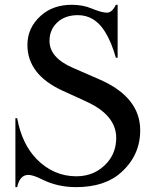

<svg xmlns="http://www.w3.org/2000/svg" viewBox="-20 -767 646 797"><path d="M295.9 9.8Q218.8 9.8 155.3 -22Q117.2 -41 97.7 -41Q62 -41 51.3 9.8H43.9V-276.4H51.3Q70.8 -169.9 131.3 -107.4Q202.1 -35.2 296.9 -35.2Q376 -35.2 426.3 -93.3Q462.4 -135.3 462.4 -194.8Q462.4 -288.6 338.9 -345.2L239.7 -390.6Q93.8 -457.5 93.8 -580.6Q93.8 -651.9 149.4 -701.7Q199.7 -747.1 277.8 -747.1Q323.7 -747.1 359.9 -731.9Q402.8 -714.4 423.8 -714.4Q445.3 -714.4 460.9 -747.1H468.3V-527.3H460.9Q442.9 -592.3 415 -636.7Q372.6 -704.1 303.2 -704.1Q251 -704.1 218.8 -674.8Q185.5 -644.5 185.5 -597.2Q185.5 -527.8 281.7 -485.8L392.6 -437.5Q562 -363.8 562 -226.1Q562 -122.6 483.4 -51.8Q415.5 9.8 295.9 9.8Z"/></svg>

Font: Modern Antiqua
Style: Book
Weight: 400
Designer: Wojciech Kalinowski "wmk69" (wmk69@o2.pl)
Foundry: Wojciech Kalinowski "wmk69" (wmk69@o2.pl)
Version: Version 3.1.0; 2021-05-28